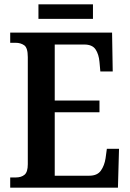

<svg xmlns="http://www.w3.org/2000/svg" viewBox="-20 -864 598 884"><path d="M27 0V-47H53Q78 -47 93 -59.5Q108 -72 108 -108V-601Q108 -644 91.5 -655.5Q75 -667 52 -667H27V-714H496L499 -535H442L438 -579Q435 -614 420 -636.5Q405 -659 368 -659H232V-401H438V-347H232V-55H391Q428 -55 444.5 -78.5Q461 -102 466 -135L472 -179H528L523 0ZM157 -777V-844H408V-777Z"/></svg>

Font: Noto Serif Myanmar Cond SemBd
Style: Regular
Weight: 600
Width: 3
Designer: Ben Mitchell and the Monotype Design Team
Foundry: Monotype Imaging Inc.
Version: Version 2.106; ttfautohint (v1.8.4.7-5d5b)